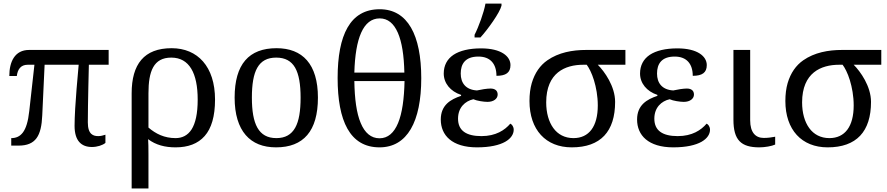

<svg xmlns="http://www.w3.org/2000/svg" viewBox="-20 -816 4970 1076"><path d="M478 -453.1H588.9V-536.1H143.1C62.5 -536.1 32.2 -469.7 32.2 -390.1H74.2C78.6 -426.8 96.2 -453.1 134.8 -453.1H172.9L144 -193.8C137.7 -134.8 125.5 -96.7 108.4 -73.7C90.8 -50.3 68.8 -42 43 -42V0H85C131.8 0 164.1 -13.7 184.6 -41.5C205.1 -69.3 214.4 -111.8 216.8 -169.9L230 -453.1H420.9C416.5 -406.7 412.6 -361.8 409.2 -318.8C403.3 -250.5 397.9 -160.2 397.9 -110.8C397.9 -27.3 435.5 7.8 495.1 7.8C524.9 7.8 555.2 -2 570.8 -15.1V-61C557.6 -57.1 545.9 -53.2 530.8 -53.2C503.4 -53.2 472.2 -62 472.2 -129.9C472.2 -177.7 473.6 -257.8 475.1 -327.6Z M1185.1 -257.8C1185.1 -443.4 1086.9 -545.9 941.9 -545.9C787.1 -545.9 717.8 -456.1 717.8 -293V240.2H812V48.8C812 13.2 811.5 -18.1 810.1 -36.1C853 -3.4 904.8 9.8 963.9 9.8C1033.7 9.8 1088.9 -10.3 1127 -53.7C1165 -96.7 1185.1 -164.1 1185.1 -257.8ZM812 -101.1V-293C812 -416.5 840.3 -493.2 939.9 -493.2C1041 -493.2 1087.9 -405.8 1087.9 -257.8C1087.9 -178.2 1075.2 -125 1053.7 -90.8C1031.7 -56.6 1000.5 -42 963.9 -42C901.4 -42 853 -65.9 812 -101.1Z M1761.7 -269C1761.7 -362.8 1740.2 -432.1 1700.2 -478C1660.2 -523.9 1602.1 -545.9 1529.8 -545.9C1375 -545.9 1294.9 -456.1 1294.9 -269C1294.9 -175.3 1316.9 -105.5 1356.9 -59.1C1397 -12.7 1454.6 9.8 1526.9 9.8C1680.7 9.8 1761.7 -81.1 1761.7 -269ZM1391.6 -269C1391.6 -417 1427.2 -493.2 1527.8 -493.2C1578.1 -493.2 1612.3 -474.1 1633.8 -437C1655.3 -399.4 1664.6 -343.3 1664.6 -269C1664.6 -194.8 1655.8 -138.2 1634.3 -100.1C1612.8 -62 1579.1 -42 1528.8 -42C1428.2 -42 1391.6 -121.6 1391.6 -269Z M2340.8 -377.9C2340.8 -618.7 2265.1 -764.2 2107.9 -764.2C1941.9 -764.2 1872.1 -619.6 1872.1 -378.9C1872.1 -139.2 1940.4 9.8 2106.9 9.8C2262.7 9.8 2340.8 -134.8 2340.8 -377.9ZM1965.8 -361.8H2247.1C2245.1 -262.2 2233.9 -181.6 2210.9 -126.5C2188 -71.3 2153.8 -41 2106.9 -41C2059.6 -41 2024.4 -71.3 2001.5 -126.5C1978 -181.6 1967.3 -262.2 1965.8 -361.8ZM1965.8 -409.2C1971.2 -601.6 2015.6 -712.9 2107.9 -712.9C2153.3 -712.9 2186.5 -685.1 2209.5 -632.8C2232.4 -580.6 2244.1 -504.9 2246.1 -409.2Z M2562 -403.8C2562 -457 2586.4 -499 2661.1 -499C2728 -499 2762.2 -458 2762.2 -391.1C2814.9 -391.1 2840.8 -408.7 2840.8 -451.2C2840.8 -500.5 2788.6 -544.9 2675.8 -544.9C2609.4 -544.9 2557.1 -532.2 2521.5 -508.8C2485.8 -484.9 2466.8 -449.2 2466.8 -403.8C2466.8 -349.6 2504.4 -303.7 2564 -284.2V-278.8C2505.9 -259.3 2450.2 -228 2450.2 -146C2450.2 -102.5 2465.8 -63 2499 -35.2C2532.2 -7.3 2583 9.8 2652.8 9.8C2727.1 9.8 2778.3 -2.9 2811.5 -21.5C2844.2 -40 2858.9 -64.9 2858.9 -88.9C2858.9 -106 2849.1 -119.1 2839.8 -123C2809.1 -86.9 2758.8 -53.2 2678.2 -53.2C2592.3 -53.2 2546.9 -84.5 2546.9 -150.9C2546.9 -213.4 2586.4 -249.5 2632.8 -259.8C2651.9 -251 2690.9 -245.1 2711.9 -245.1C2747.1 -245.1 2769 -263.2 2769 -286.1C2769 -309.1 2752.9 -319.8 2729 -319.8C2709.5 -319.8 2676.3 -314.5 2652.8 -309.1C2589.8 -313 2562 -351.1 2562 -403.8ZM2639.6 -606H2672.4C2692.9 -628.4 2719.7 -662.6 2743.7 -697.8C2767.1 -731.9 2785.6 -764.6 2790.5 -784.2V-795.9H2700.7C2691.9 -746.1 2662.1 -664.6 2639.6 -621.1Z M3427.2 -245.1C3427.2 -332.5 3367.7 -415.5 3330.1 -453.1H3484.9V-536.1H3265.1C3188 -536.1 3110.4 -522 3047.4 -478C3006.8 -449.7 2977.1 -407.7 2960 -350.1C2951.7 -321.3 2947.3 -287.6 2947.3 -250C2947.3 -88.4 3039.1 9.8 3184.1 9.8C3346.2 9.8 3427.2 -79.1 3427.2 -245.1ZM3041 -242.2C3041 -325.7 3067.9 -378.4 3106.9 -410.2C3146 -441.9 3197.8 -453.1 3248 -453.1H3268.1C3280.3 -437 3296.4 -406.7 3308.6 -366.7C3320.8 -326.7 3330.1 -277.8 3330.1 -225.1C3330.1 -107.4 3281.2 -42 3193.8 -42C3145 -42 3106.4 -63 3081.1 -98.1C3055.2 -133.3 3041 -183.6 3041 -242.2Z M3662.1 -403.8C3662.1 -457 3686.5 -499 3761.2 -499C3828.1 -499 3862.3 -458 3862.3 -391.1C3915 -391.1 3940.9 -408.7 3940.9 -451.2C3940.9 -500.5 3888.7 -544.9 3775.9 -544.9C3709.5 -544.9 3657.2 -532.2 3621.6 -508.8C3585.9 -484.9 3566.9 -449.2 3566.9 -403.8C3566.9 -349.6 3604.5 -303.7 3664.1 -284.2V-278.8C3606 -259.3 3550.3 -228 3550.3 -146C3550.3 -102.5 3565.9 -63 3599.1 -35.2C3632.3 -7.3 3683.1 9.8 3752.9 9.8C3827.1 9.8 3878.4 -2.9 3911.6 -21.5C3944.3 -40 3959 -64.9 3959 -88.9C3959 -106 3949.2 -119.1 3939.9 -123C3909.2 -86.9 3858.9 -53.2 3778.3 -53.2C3692.4 -53.2 3647 -84.5 3647 -150.9C3647 -213.4 3686.5 -249.5 3732.9 -259.8C3752 -251 3791 -245.1 3812 -245.1C3847.2 -245.1 3869.1 -263.2 3869.1 -286.1C3869.1 -309.1 3853 -319.8 3829.1 -319.8C3809.6 -319.8 3776.4 -314.5 3752.9 -309.1C3689.9 -313 3662.1 -351.1 3662.1 -403.8Z M4184.1 -142.1V-536.1H4090.3V-145C4090.3 -31.2 4132.8 9.8 4235.4 9.8C4266.6 9.8 4305.2 2.9 4324.2 -5.9V-49.8C4303.2 -45.9 4284.2 -43 4260.3 -43C4213.9 -43 4184.1 -73.7 4184.1 -142.1Z M4861.3 -245.1C4861.3 -332.5 4801.8 -415.5 4764.2 -453.1H4918.9V-536.1H4699.2C4622.1 -536.1 4544.4 -522 4481.4 -478C4440.9 -449.7 4411.1 -407.7 4394 -350.1C4385.7 -321.3 4381.3 -287.6 4381.3 -250C4381.3 -88.4 4473.1 9.8 4618.2 9.8C4780.3 9.8 4861.3 -79.1 4861.3 -245.1ZM4475.1 -242.2C4475.1 -325.7 4502 -378.4 4541 -410.2C4580.1 -441.9 4631.8 -453.1 4682.1 -453.1H4702.1C4714.4 -437 4730.5 -406.7 4742.7 -366.7C4754.9 -326.7 4764.2 -277.8 4764.2 -225.1C4764.2 -107.4 4715.3 -42 4627.9 -42C4579.1 -42 4540.5 -63 4515.1 -98.1C4489.3 -133.3 4475.1 -183.6 4475.1 -242.2Z"/></svg>

Font: The Erased English
Style: Regular
Weight: 400
Designer: Monotype Design team + ligartures altered by 180 Amsterdam
Foundry: Monotype Imaging Inc.
Version: Version 1.030;Glyphs 3.1.2 (3151)